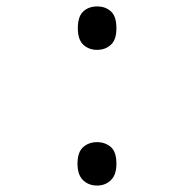

<svg xmlns="http://www.w3.org/2000/svg" viewBox="-20 -566 603 597"><path d="M282 -411Q256 -411 239 -427Q222 -443 222 -478Q222 -515 239 -530.5Q256 -546 282 -546Q308 -546 325 -530.5Q342 -515 342 -478Q342 -443 325 -427Q308 -411 282 -411ZM282 11Q256 11 238.5 -5.5Q221 -22 221 -57Q221 -93 238.5 -108.5Q256 -124 282 -124Q307 -124 324.5 -109Q342 -94 342 -57Q342 -22 324.5 -5.5Q307 11 282 11Z"/></svg>

Font: Noto Sans Mono SemiCondensed
Style: Regular
Weight: 400
Width: 4
Designer: Monotype Design Team
Foundry: Monotype Imaging Inc.
Version: Version 2.010